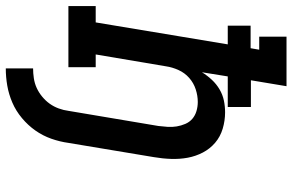

<svg xmlns="http://www.w3.org/2000/svg" viewBox="-196 -586 986 647"><g transform="rotate(90 296.5 -262.0)"><path d="M203 211V119Q219 119 236 116.5Q253 114 268.5 107Q284 100 298 88.5Q312 77 322 63Q332 49 338 32.5Q344 16 346 0L397 -303Q399 -319 400 -334.5Q401 -350 398.5 -365Q396 -380 390 -394Q384 -408 373 -417.5Q362 -427 347 -431.5Q332 -436 316 -436Q295 -436 273.5 -429Q252 -422 235 -407Q218 -392 208.5 -371Q199 -350 196 -329L156 -92H199V0H-7V-92H48L122 -537H59V-614H135L140 -643H96V-735H263L243 -615H333V-537H230L216 -450Q227 -468 241.5 -483.5Q256 -499 274 -509.5Q292 -520 311.5 -524Q331 -528 351 -528Q379 -528 406 -520Q433 -512 453.5 -494.5Q474 -477 486.5 -453Q499 -429 504 -402Q509 -375 508 -346Q507 -317 502 -288L454 0Q450 29 440 57.5Q430 86 412.5 111Q395 136 370.5 156.5Q346 177 318 189Q290 201 261 206Q232 211 203 211Z"/></g></svg>

Font: Iosevka Etoile SmBdObl
Style: Regular
Weight: 600
Italic angle: -9°
Designer: Belleve Invis
Foundry: Belleve Invis
Version: Version 15.5.2; ttfautohint (v1.8.4)